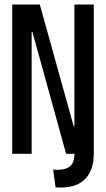

<svg xmlns="http://www.w3.org/2000/svg" viewBox="-20 -680 469 849"><path d="M34 -660H156L306 -121H309V-660H394.7V0H272.3L123 -539.7H120V0H34ZM230.7 71Q263 71 280.5 61.3Q298 51.7 303.8 34.7Q309.7 17.7 309.7 -8.3V-43H394.7V-1Q394.7 71 357.8 110.2Q321 149.3 247.3 149.3Q235.7 149.3 225.7 148.3L215 69.3Q223.7 71 230.7 71Z"/></svg>

Font: Bricolage Grotesque 96pt Condensed ExBd
Style: Regular
Weight: 800
Width: 3
Designer: Mathieu Triay
Foundry: Atelier Triay
Version: Version 1.001;Glyphs 3.2 (3207)